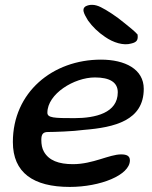

<svg xmlns="http://www.w3.org/2000/svg" viewBox="-20 -721 613 776"><path d="M510 -545C534.5 -550.5 538.5 -560.5 536 -581.5C526.5 -593 500 -614.5 481.5 -629C453.5 -653 409.5 -681.5 387.5 -692C363.5 -704 343 -704 326 -695.5C309 -684.5 319 -666 335.5 -638.5C353.5 -613 377.5 -590 404.5 -572C438 -548.5 479.5 -536 510 -545ZM262 34.5C385 34.5 505 -13 505 -73C505 -91.5 491 -97 469.5 -97C421.5 -97 355.5 -57.5 275 -57.5C217 -57.5 177.5 -72.5 157.5 -108C150 -121 147 -137 147 -156C147 -180 155 -187.5 174.5 -187.5C197.5 -187.5 276.5 -190 318.5 -196C443.5 -206 561 -234 561 -362C561 -441.5 485.5 -480 388 -480C193 -480 32 -348 32 -147C32 -23 114.5 34.5 262 34.5ZM280.5 -243.5C198.5 -243.5 171.5 -244.5 171.5 -265.5C171.5 -341.5 279.5 -408 363.5 -408C423.5 -408 456 -388.5 456 -348C456 -264.5 366 -243.5 280.5 -243.5Z"/></svg>

Font: Gluten
Style: Italic
Weight: 400
Italic angle: -13°
Designer: Tyler Finck
Foundry: Etcetera Type Company
Version: Version 0.920